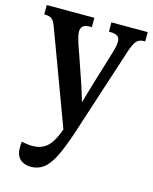

<svg xmlns="http://www.w3.org/2000/svg" viewBox="-117 -613 744 935"><g transform="rotate(15 255.0 -145.5)"><path d="M130 245Q95 245 74.5 226Q54 207 54 167Q54 153 56 138Q86 145 111 145Q151 145 179 123.5Q207 102 228 49L236 28L63 -438Q52 -470 40 -479.5Q28 -489 4 -489H1V-536H241V-489H234Q207 -489 196.5 -479.5Q186 -470 186 -453Q186 -442 189 -428.5Q192 -415 197 -399L256 -228Q265 -201 272.5 -178Q280 -155 289 -123Q298 -154 304 -174.5Q310 -195 317 -219L372 -400Q376 -413 379 -427Q382 -441 382 -453Q382 -473 370 -481Q358 -489 334 -489H327V-536H510V-489H504Q481 -489 467.5 -475.5Q454 -462 439 -416L294 30Q268 108 244.5 155.5Q221 203 193.5 224Q166 245 130 245Z"/></g></svg>

Font: Noto Serif Condensed SemiBold
Style: Regular
Weight: 600
Width: 3
Designer: Monotype Design Team
Foundry: Monotype Imaging Inc.
Version: Version 2.013